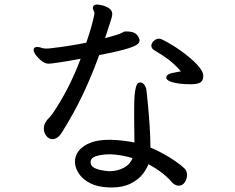

<svg xmlns="http://www.w3.org/2000/svg" viewBox="-20 -795 1040 850"><path d="M398 -739Q397 -744 394 -749Q391 -754 391 -759.5Q391 -765 393 -767Q397 -775 409 -775Q414 -775 429.5 -772Q445 -769 461 -759.5Q477 -750 477 -732Q477 -723 466 -690L445 -626Q509 -643 522 -651Q529 -656 537 -656Q573 -656 585.5 -641.5Q598 -627 598 -616.5Q598 -606 587 -598Q576 -590 551 -582Q508 -568 419 -551Q389 -467 349 -381.5Q309 -296 253 -207Q244 -193 233.5 -186Q223 -179 213 -179Q196 -179 185 -193.5Q174 -208 174 -225Q174 -242 182 -254Q187 -263 194.5 -270.5Q202 -278 212 -291Q286 -399 337 -535Q285 -525 244.5 -519Q204 -513 196 -513Q180 -513 165 -524.5Q150 -536 139.5 -550Q129 -564 129 -575Q129 -587 145 -587Q151 -587 156.5 -585.5Q162 -584 168 -582Q177 -580 183.5 -580Q190 -580 194 -580.5Q198 -581 202 -581Q289 -591 362 -606Q389 -685 398 -733ZM650 -593Q650 -601 658 -612Q658 -612 659 -612Q671 -624 683 -624Q690 -624 700 -619Q742 -598 783 -568.5Q824 -539 852 -509.5Q880 -480 880 -459Q880 -434 861 -427Q846 -422 824 -422Q769 -422 737 -433Q716 -440 716 -452Q716 -461 727 -466.5Q738 -472 749 -473Q756 -475 766 -476.5Q776 -478 781 -479Q757 -507 729.5 -528.5Q702 -550 664 -572Q650 -580 650 -593ZM575 -179 574 -266V-317Q574 -384 582 -410Q587 -430 601 -430Q612 -430 620 -418Q628 -406 629 -390Q646 -234 646 -142Q705 -117 757 -81Q784 -62 796 -50Q808 -38 808 -20.5Q808 -3 798 12Q788 27 772 27Q755 27 740 11Q722 -11 694 -32Q666 -53 637 -68Q630 -48 611.5 -24Q593 0 558.5 17.5Q524 35 475 35H464Q412 33 379 16Q346 -1 329.5 -26Q313 -51 312 -75V-79Q312 -122 353 -149Q394 -176 461 -176H474Q529 -174 575 -164ZM567 -95Q516 -110 470 -112Q417 -112 393 -98Q381 -91 381 -76.5Q381 -62 394 -54Q407 -46 427 -42Q447 -38 463 -37Q500 -37 530 -53Q556 -68 567 -95Z"/></svg>

Font: Moon Stars Kai HW
Style: Bold
Weight: 700
Designer: GuiWonder
Version: Version 1.101